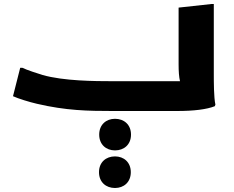

<svg xmlns="http://www.w3.org/2000/svg" viewBox="-20 -555 1168 960"><path d="M1049 -186V-535H1038L873 -517V-233C873 -198 875 -170 880 -149H541C455 -149 298 -150 193 -180C170 -187 114 -205 92 -216H81L45 -74C71 -62 126 -45 165 -36C310 -2 421 0 541 0H865C949 0 1014 -8 1054 -24L1057 -32C1049 -68 1049 -146 1049 -186ZM555 39C511 39 476 68 476 118C476 168 511 197 555 197C600 197 635 168 635 118C635 68 600 39 555 39ZM555 227C510 227 475 256 475 306C475 356 510 385 555 385C599 385 634 356 634 306C634 256 599 227 555 227Z"/></svg>

Font: Kufam Arabic Latin Roman Bold
Style: Regular
Weight: 700
Designer: Wael Morcos & Artur Schmal
Version: Version 1.200;PS 001.200;hotconv 1.0.88;makeotf.lib2.5.64775